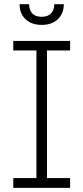

<svg xmlns="http://www.w3.org/2000/svg" viewBox="-20 -904 401 924"><path d="M43.9 -707H317.4V-661.1H206.1V-46.9H317.4V0H43.9V-46.9H155.3V-661.1H43.9ZM180.7 -784.2Q131.8 -784.2 103 -811.5Q74.2 -838.9 74.2 -883.8H120.1Q120.1 -855.5 135.3 -839.4Q150.4 -823.2 180.7 -823.2Q210.4 -823.2 225.8 -839.6Q241.2 -856 241.2 -883.8H287.1Q287.1 -838.9 258.3 -811.5Q229.5 -784.2 180.7 -784.2Z"/></svg>

Font: Pretendard GOV ExtraLight
Style: Regular
Weight: 200
Designer: Base glyphs from Inter by Rasmus Andersson; Hangeul glyphs from Noto Sans CJK(Source Han Sans) by Jang Soo-young and Kan
Foundry: Kil Hyung-jin
Version: Version 1.309